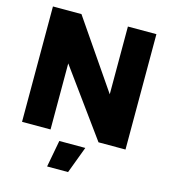

<svg xmlns="http://www.w3.org/2000/svg" viewBox="-128 -791 984 1106"><g transform="rotate(15 363.5 -238.5)"><path d="M220 -688 497 -284V-688H667V0H506L220 -394V0H50V-688ZM441 51 381 211H256L286 51Z"/></g></svg>

Font: Roundo
Style: Bold
Weight: 700
Designer: Namrata Goyal (Gurmukhi), Shiva Nallaperumal (Latin)
Foundry: Indian Type Foundry
Version: Version 1.000;PS 1.0;hotconv 1.0.88;makeotf.lib2.5.647800